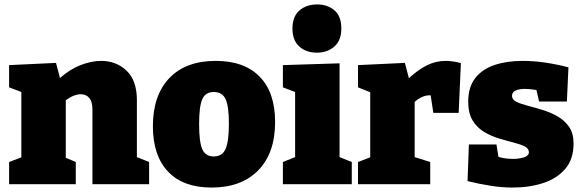

<svg xmlns="http://www.w3.org/2000/svg" viewBox="-20 -829 2617 864"><path d="M21 0V-100L76 -121V-415L21 -436V-536L232 -546L250 -478Q294 -517 342.5 -536Q391 -555 435 -555Q503 -555 549.5 -511Q596 -467 596 -378V-122L651 -100V0H396V-336Q396 -372 381.5 -388.5Q367 -405 344 -405Q313 -405 276 -378V-119L321 -100V0Z M951 -555Q1079 -555 1148.5 -484Q1218 -413 1218 -280Q1218 -140 1142 -62.5Q1066 15 932 15Q804 15 736 -57Q668 -129 668 -261Q668 -400 742 -477.5Q816 -555 951 -555ZM942 -415Q905 -415 890.5 -383Q876 -351 876 -270Q876 -189 890.5 -157Q905 -125 942 -125Q980 -125 995 -158.5Q1010 -192 1010 -272Q1010 -352 995 -383.5Q980 -415 942 -415Z M1563 -100V0H1253V-100L1308 -122V-415L1253 -436V-536L1508 -544V-122ZM1406 -592Q1357 -592 1326.5 -620Q1296 -648 1296 -700Q1296 -755 1327.5 -782Q1359 -809 1407 -809Q1454 -809 1485 -782.5Q1516 -756 1516 -701Q1516 -647 1484.5 -619.5Q1453 -592 1406 -592Z M1591 0V-100L1646 -121V-414L1591 -436V-536L1802 -546L1820 -477Q1861 -515 1901 -535Q1941 -555 1985 -555Q2017 -555 2054 -545L2044 -321H1930L1918 -400Q1915 -400 1911 -400Q1895 -400 1877 -391.5Q1859 -383 1846 -370V-122L1916 -100V0Z M2284 -397Q2284 -381 2304 -371Q2324 -361 2355.5 -353Q2387 -345 2422.5 -334Q2458 -323 2489.5 -305Q2521 -287 2541 -258Q2561 -229 2561 -183Q2561 -113 2524 -69.5Q2487 -26 2425 -5.5Q2363 15 2286 15Q2239 15 2188 7Q2137 -1 2084 -14L2090 -179H2214L2223 -123Q2239 -118 2257 -116Q2275 -114 2289 -114Q2316 -114 2338 -121Q2360 -128 2360 -144Q2360 -161 2340.5 -170.5Q2321 -180 2289.5 -188Q2258 -196 2223.5 -206.5Q2189 -217 2157.5 -236Q2126 -255 2106.5 -287.5Q2087 -320 2087 -371Q2087 -437 2118.5 -477.5Q2150 -518 2205.5 -536.5Q2261 -555 2331 -555Q2381 -555 2432.5 -547.5Q2484 -540 2538 -526L2531 -372H2406L2394 -424Q2364 -429 2342 -429Q2316 -429 2300 -421.5Q2284 -414 2284 -397Z"/></svg>

Font: Bitter Black
Style: Regular
Weight: 900
Designer: Sol Matas, and Bitter project Authors
Foundry: Sol Matas
Version: Version 2.001